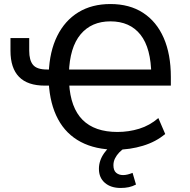

<svg xmlns="http://www.w3.org/2000/svg" viewBox="-20 -734 942 953"><path d="M557 9Q454 9 381 -29.5Q308 -68 268 -142.5Q228 -217 222 -323L239 -309H203Q117 -309 74.5 -352.5Q32 -396 32 -482V-545H125V-482Q125 -435 144 -412Q163 -389 213 -389H240L222 -372Q226 -479 264 -555.5Q302 -632 369 -673Q436 -714 528 -714Q623 -714 690 -670.5Q757 -627 792.5 -546Q828 -465 828 -352V-309H310L323 -321Q330 -199 390 -139Q450 -79 563 -79Q619 -79 671 -95Q723 -111 766 -148L800 -69Q754 -30 689.5 -10.5Q625 9 557 9ZM528 -628Q434 -628 380 -563.5Q326 -499 322 -371L309 -389H749L731 -360Q730 -495 677.5 -561.5Q625 -628 528 -628ZM579 199Q530 199 500.5 173.5Q471 148 471 104Q471 63 497 26Q523 -11 566 -35L600 0Q585 9 572 22.5Q559 36 551 52Q543 68 543 86Q543 112 556.5 123.5Q570 135 591 135Q602 135 614 132Q626 129 638 124L655 182Q638 191 619.5 195Q601 199 579 199Z"/></svg>

Font: Nunito Sans 7pt SemiCondensed Medium
Style: Regular
Weight: 500
Width: 4
Designer: Vernon Adams
Foundry: Vernon Adams
Version: Version 3.101;gftools[0.9.27]